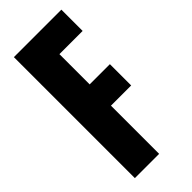

<svg xmlns="http://www.w3.org/2000/svg" viewBox="-224 -730 772 772"><g transform="rotate(-45 162.0 -344.0)"><path d="M39 0V-688H309V-567H177V-395H292V-274H177V0Z"/></g></svg>

Font: Saira ExtraCondensed ExtraBold
Style: Regular
Weight: 800
Width: 2
Designer: Hector Gatti with collaboration of the Omnibus-Type team
Foundry: Omnibus-Type
Version: Version 1.101